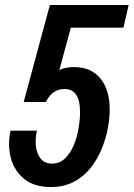

<svg xmlns="http://www.w3.org/2000/svg" viewBox="-20 -740 536 770"><path d="M183 10Q117 10 77 -22.5Q37 -55 23.5 -106.5Q10 -158 22 -216H128Q121 -185 124 -154.5Q127 -124 143 -104Q159 -84 189 -84Q219 -84 240.5 -104.5Q262 -125 275.5 -157Q289 -189 295 -225Q301 -261 301 -291Q301 -383 239 -383Q189 -383 164 -331H75L180 -720H496L475 -629H264L218 -459Q243 -471 277 -471Q345 -471 382.5 -425.5Q420 -380 420 -299Q420 -265 412 -223.5Q404 -182 387 -141Q370 -100 342.5 -65.5Q315 -31 275.5 -10.5Q236 10 183 10Z"/></svg>

Font: Instrument Sans Condensed SemiBold Italic
Style: Regular
Weight: 600
Width: 3
Italic angle: -13°
Designer: Rodrigo Fuenzalida
Foundry: fragTYPE
Version: Version 1.000; ttfautohint (v1.8.4.7-5d5b);gftools[0.9.28]